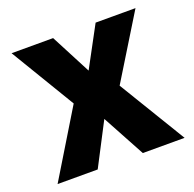

<svg xmlns="http://www.w3.org/2000/svg" viewBox="-103 -654 768 760"><g transform="rotate(-20 281.5 -274.5)"><path d="M15 0H184L277 -179L374 0H550L379 -282L543 -549H375L284 -380L196 -549H21L184 -278Z"/></g></svg>

Font: Noto Sans Mono SemiCondensed ExtraBold
Style: Regular
Weight: 800
Width: 4
Designer: Monotype Design Team
Foundry: Monotype Imaging Inc.
Version: Version 2.014